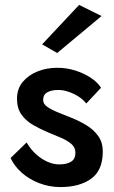

<svg xmlns="http://www.w3.org/2000/svg" viewBox="-20 -745 464 779"><path d="M88 -167 23 -104Q38 -71 68.5 -44Q99 -17 140 -1.5Q181 14 225 14Q303 14 350 -20Q397 -54 397 -130Q397 -167 379 -192.5Q361 -218 332 -236Q303 -254 270 -267Q243 -278 216.5 -288.5Q190 -299 172.5 -311Q155 -323 155 -339Q155 -361 172 -370.5Q189 -380 217 -380Q236 -380 257 -373Q278 -366 297.5 -354Q317 -342 330 -325L390 -389Q375 -412 347.5 -430Q320 -448 285 -459Q250 -470 212 -470Q170 -470 133 -455.5Q96 -441 72.5 -413Q49 -385 49 -344Q49 -305 67.5 -279.5Q86 -254 115 -237.5Q144 -221 175 -208Q202 -197 227.5 -186Q253 -175 269.5 -161Q286 -147 286 -125Q286 -100 268.5 -89Q251 -78 220 -78Q197 -78 173 -88.5Q149 -99 127 -118.5Q105 -138 88 -167ZM392 -680 301 -725 151 -565 212 -530Z"/></svg>

Font: Jost Medium
Style: Regular
Weight: 500
Version: Version 3.710